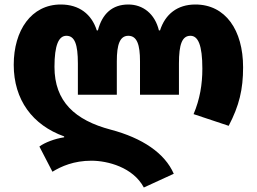

<svg xmlns="http://www.w3.org/2000/svg" viewBox="-20 -583 1141 853"><path d="M619 250 752 189C712 97 612 30 472 -7C313 -49 222 -132 222 -286C222 -383 241 -424 275 -424C312 -424 326 -386 326 -301V-162H499V-311C499 -384 512 -424 550 -424C589 -424 602 -384 602 -311V-162H775V-301C775 -386 789 -424 826 -424C860 -424 879 -383 879 -278C879 -208 868 -142 840 -76L996 -24C1043 -114 1060 -186 1060 -284C1060 -449 982 -563 848 -563C768 -563 714 -520 691 -448H686C668 -522 615 -563 550 -563C479 -563 434 -522 415 -448H410C387 -520 332 -563 250 -563C119 -563 41 -448 41 -295C41 -139 125 -27 265 23V27C224 33 179 50 155 68L213 180C252 156 308 131 386 131C458 131 571 160 619 250Z"/></svg>

Font: Noto Sans Georgian SemiCondensed Black
Style: Regular
Weight: 900
Width: 4
Designer: Monotype Design Team, Akaki Razmadze
Foundry: Google LLC
Version: Version 2.005